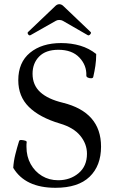

<svg xmlns="http://www.w3.org/2000/svg" viewBox="-20 -881 549 914"><path d="M244 13Q100 13 43 -82Q45 -114 53 -146Q61 -178 71 -210Q73 -215 82 -214.5Q91 -214 99.5 -211.5Q108 -209 107 -204Q106 -199 106 -193Q106 -187 106 -182Q106 -136 126 -100Q146 -64 180 -43.5Q214 -23 257 -23Q314 -23 354 -56.5Q394 -90 394 -149Q394 -196 362 -235Q330 -274 265 -293Q168 -322 117.5 -372Q67 -422 67 -499Q67 -584 123 -630Q179 -676 271 -676Q320 -676 362 -663.5Q404 -651 438 -624Q438 -594 434 -567.5Q430 -541 424 -515Q423 -509 414.5 -508.5Q406 -508 398.5 -511.5Q391 -515 391 -521Q393 -570 358 -607Q323 -644 258 -644Q198 -644 166.5 -612Q135 -580 135 -530Q135 -476 171.5 -442.5Q208 -409 279 -392Q461 -347 461 -183Q461 -92 406.5 -39.5Q352 13 244 13ZM126 -714Q119 -710 114 -717.5Q109 -725 114 -729L241 -850Q251 -861 262 -861Q274 -861 284 -850L411 -729Q416 -725 409.5 -717.5Q403 -710 397 -714L279 -782Q272 -786 262 -786Q253 -786 246 -782Z"/></svg>

Font: Junicode
Style: Regular
Weight: 400
Designer: Peter S. Baker
Version: Version 2.100; ttfautohint (v1.8.4)